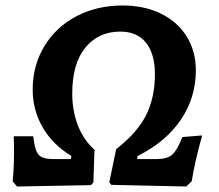

<svg xmlns="http://www.w3.org/2000/svg" viewBox="-20 -674 798 699"><path d="M99 -348Q99 -435 141 -505Q183 -575 257.5 -614.5Q332 -654 427 -654Q505 -654 565.5 -624.5Q626 -595 659.5 -541.5Q693 -488 693 -418Q693 -318 638 -237.5Q583 -157 481 -106L479 -95H551Q589 -95 607 -111Q625 -127 644 -175L716 -181Q689 -85 678 -14L658 5L385 -1L378 -11L403 -131Q480 -191 512 -255Q544 -319 544 -404Q544 -478 511.5 -518.5Q479 -559 418 -559Q339 -559 291 -501Q243 -443 243 -333Q243 -270 264 -216.5Q285 -163 324 -129L320 -10L311 0L42 5L26 -14Q31 -62 31 -118Q31 -157 30 -178H101Q105 -144 111.5 -126.5Q118 -109 132 -102Q146 -95 173 -95H238L240 -106Q171 -148 135 -211Q99 -274 99 -348Z"/></svg>

Font: Alegreya
Style: Bold Italic
Weight: 700
Italic angle: -7°
Designer: Juan Pablo del Peral
Foundry: Huerta Tipografica
Version: Version 2.007; ttfautohint (v1.6)